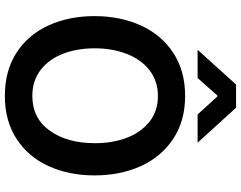

<svg xmlns="http://www.w3.org/2000/svg" viewBox="-118 -840 966 769"><g transform="rotate(90 364.5 -455.0)"><path d="M44 -351Q44 -453 81 -535.5Q118 -618 190.5 -666Q263 -714 364 -714Q464 -714 536 -666Q608 -618 645 -536Q682 -454 682 -351Q682 -249 645 -167.5Q608 -86 536 -39Q464 8 364 8Q262 8 190 -39Q118 -86 81 -167.5Q44 -249 44 -351ZM553 -353Q553 -424 531 -481Q509 -538 466.5 -571.5Q424 -605 364 -605Q304 -605 261 -571.5Q218 -538 195.5 -480.5Q173 -423 173 -352Q173 -281 195 -224.5Q217 -168 260 -135Q303 -102 364 -102Q453 -102 503 -172Q553 -242 553 -353ZM318 -918H411L551 -764H438L366 -843H362L292 -764H179Z"/></g></svg>

Font: Be Vietnam SemiBold
Style: Regular
Weight: 600
Designer: Gabriel Lam
Foundry: TypeRant
Version: Version 4.000